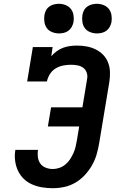

<svg xmlns="http://www.w3.org/2000/svg" viewBox="-20 -983 640 1011"><path d="M258 8Q230 8 202 3.5Q174 -1 149 -12Q124 -23 105 -41.5Q86 -60 74.5 -84.5Q63 -109 59.5 -137.5Q56 -166 61 -194H180Q177 -175 179.5 -155.5Q182 -136 192.5 -121.5Q203 -107 221 -100Q239 -93 258 -93Q275 -93 292.5 -99Q310 -105 324.5 -117Q339 -129 349 -144.5Q359 -160 366.5 -176.5Q374 -193 378 -210Q382 -227 385 -245L397 -317H232L249 -418H414L439 -569Q442 -586 436 -602Q430 -618 417 -627Q404 -636 387 -639Q370 -642 354 -642Q333 -642 312.5 -638Q292 -634 273.5 -623Q255 -612 243 -593Q231 -574 227 -554H123L153 -735H257L250 -687Q263 -702 279 -713.5Q295 -725 312.5 -731.5Q330 -738 348.5 -740.5Q367 -743 385 -743Q411 -743 436 -738.5Q461 -734 483.5 -723Q506 -712 523 -694.5Q540 -677 549 -654Q558 -631 559 -605Q560 -579 556 -553L502 -228Q497 -198 488.5 -169Q480 -140 464 -112Q448 -84 426 -60.5Q404 -37 376.5 -21Q349 -5 318.5 1.5Q288 8 258 8ZM490 -807Q472 -807 454.5 -814Q437 -821 427 -834.5Q417 -848 414 -866.5Q411 -885 414 -904Q416 -917 422.5 -929Q429 -941 440.5 -949Q452 -957 465 -960Q478 -963 490 -963Q509 -963 526 -956Q543 -949 553.5 -935.5Q564 -922 567 -903.5Q570 -885 567 -866Q564 -853 557.5 -841Q551 -829 540 -821Q529 -813 516 -810Q503 -807 490 -807ZM290 -807Q272 -807 254.5 -814Q237 -821 227 -834.5Q217 -848 214 -866.5Q211 -885 214 -904Q216 -917 222.5 -929Q229 -941 240.5 -949Q252 -957 265 -960Q278 -963 290 -963Q309 -963 326 -956Q343 -949 353.5 -935.5Q364 -922 367 -903.5Q370 -885 367 -866Q364 -853 357.5 -841Q351 -829 340 -821Q329 -813 316 -810Q303 -807 290 -807Z"/></svg>

Font: Iosevka Curly Slab Extended
Style: Bold Italic
Weight: 700
Width: 7
Italic angle: -9°
Monospace: yes
Designer: Belleve Invis
Foundry: Belleve Invis
Version: Version 11.0.0; ttfautohint (v1.8.3)